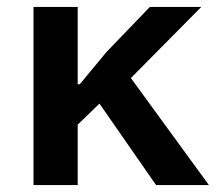

<svg xmlns="http://www.w3.org/2000/svg" viewBox="-20 -536 640 556"><path d="M432 0H585L359 -310L563 -516H414L288 -385L211 -292H205V-516H77V0H205V-175L268 -236Z"/></svg>

Font: IBM Mono SemiBold
Style: Regular
Weight: 600
Monospace: yes
Designer: Mike Abbink, Paul van der Laan, Pieter van Rosmalen
Foundry: Bold Monday
Version: Version 2.3